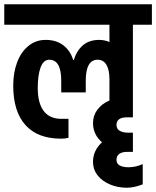

<svg xmlns="http://www.w3.org/2000/svg" viewBox="-30 -650 732 900"><path d="M516 -64Q516 -46 531 -37Q546 -28 572 -28H593V62H565Q542 62 529 71.5Q516 81 516 99Q516 117 531 125.5Q546 134 572 134Q607 134 639 119V214Q599 230 564 230Q523 230 486.5 215Q450 200 428 172.5Q406 145 406 108Q406 56 448 17Q406 -20 406 -73Q406 -109 427 -136.5Q448 -164 483 -179V-279Q483 -322 469 -346Q455 -370 428 -370Q372 -370 372 -272V-217H257V-272Q257 -370 201 -370Q174 -370 160.5 -334.5Q147 -299 147 -238Q147 -166 175 -129.5Q203 -93 257 -93H291V-4Q276 0 256 0Q147 0 89.5 -63.5Q32 -127 32 -249Q32 -310 50.5 -358.5Q69 -407 103.5 -435Q138 -463 184 -463Q234 -463 267 -437.5Q300 -412 313 -369H316Q329 -412 358.5 -437.5Q388 -463 435 -463Q460 -463 483 -453V-534H-10V-630H682V-534H593V-100H565Q516 -100 516 -64Z"/></svg>

Font: Pragati Narrow
Style: Bold
Weight: 700
Designer: Hector Gatti, Marcela Romero, Pablo Cosgaya and Nicolas Silva
Foundry: Omnibus-Type
Version: Version 1.010; ttfautohint (v1.3)